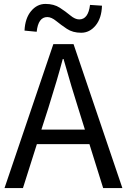

<svg xmlns="http://www.w3.org/2000/svg" viewBox="-20 -959 647 979"><path d="M227 -410 191 -298H413L378 -410Q348 -503 304 -658H300Q273 -556 227 -410ZM3 0 252 -734H355L604 0H506L436 -224H168L97 0ZM221 -872Q175 -872 167 -797L105 -803Q108 -866 138.5 -902.5Q169 -939 212 -939Q255 -939 285 -919.5Q315 -900 339 -880Q363 -860 384 -860Q430 -860 439 -934L500 -930Q498 -866 467.5 -829Q437 -792 394 -792Q351 -792 321 -812Q291 -832 266.5 -852Q242 -872 221 -872Z"/></svg>

Font: Swei Fan Sans CJK TC
Style: Regular
Weight: 400
Version: Version 2.130